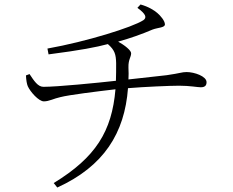

<svg xmlns="http://www.w3.org/2000/svg" viewBox="-20 -789 1040 858"><path d="M594 -754C634 -725 636 -710 621 -699C572 -667 366 -603 192 -572L197 -546C344 -565 409 -578 462 -592C493 -565 498 -546 499 -507C499 -479 499 -453 498 -428C417 -419 237 -401 174 -401C149 -401 132 -428 112 -458L96 -452C97 -430 100 -414 104 -404C115 -379 153 -336 176 -336C200 -336 221 -349 250 -355C288 -365 418 -381 496 -390C480 -202 408 -86 220 29L236 49C444 -46 537 -194 552 -395C625 -401 739 -406 781 -406C829 -406 862 -399 877 -399C898 -399 903 -409 903 -422C903 -448 849 -467 814 -467C792 -467 788 -462 725 -453C693 -449 618 -441 554 -434C555 -451 555 -469 554 -487C553 -524 566 -533 566 -551C566 -564 537 -587 508 -603C562 -618 613 -636 662 -657C686 -666 717 -665 717 -680C717 -696 697 -719 683 -731C669 -743 644 -759 608 -769Z"/></svg>

Font: Noto Serif CJK JP Light
Style: Regular
Weight: 300
Designer: Ryoko NISHIZUKA 西塚涼子 (kana & ideographs); Frank Grießhammer (Latin, Greek & Cyrillic); Wenlong ZHANG 张文龙 (bopomofo); San
Foundry: Adobe Systems Incorporated
Version: Version 1.001;PS 1.001;hotconv 16.6.54;makeotf.lib2.5.65590